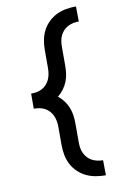

<svg xmlns="http://www.w3.org/2000/svg" viewBox="-105 -892 710 1104"><g transform="rotate(-10 250.0 -340.0)"><path d="M420 153Q391 153 362 148Q333 143 307 130.5Q281 118 259.5 97.5Q238 77 224.5 51Q211 25 205.5 -4Q200 -33 200 -62V-169Q200 -186 197 -202.5Q194 -219 187.5 -234Q181 -249 169.5 -261.5Q158 -274 143.5 -282Q129 -290 112.5 -293Q96 -296 79 -296V-384Q96 -384 112.5 -387Q129 -390 143.5 -398Q158 -406 169.5 -418.5Q181 -431 187.5 -446Q194 -461 197 -477.5Q200 -494 200 -511V-618Q200 -647 205.5 -676Q211 -705 224.5 -731Q238 -757 259.5 -777.5Q281 -798 307 -810.5Q333 -823 362 -828Q391 -833 420 -833L421 -745Q404 -745 387.5 -741.5Q371 -738 356.5 -730.5Q342 -723 330.5 -710.5Q319 -698 312 -683Q305 -668 302.5 -651.5Q300 -635 300 -618V-511Q300 -487 297 -463Q294 -439 285 -416.5Q276 -394 261.5 -374.5Q247 -355 228 -340Q247 -325 261.5 -305.5Q276 -286 285 -263.5Q294 -241 297 -217Q300 -193 300 -169V-62Q300 -45 302.5 -28.5Q305 -12 312 3Q319 18 330.5 30.5Q342 43 356.5 50.5Q371 58 387.5 61.5Q404 65 420 65L421 153Z"/></g></svg>

Font: Iosevka SS04 Semibold
Style: Regular
Weight: 600
Monospace: yes
Designer: Belleve Invis
Foundry: Belleve Invis
Version: Version 19.0.0; ttfautohint (v1.8.4)